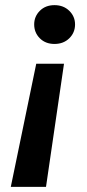

<svg xmlns="http://www.w3.org/2000/svg" viewBox="-20 -588 339 747"><path d="M229 -340 159 139H22L121 -340ZM192 -568Q227 -568 249.5 -546Q272 -524 272 -493Q272 -461 249.5 -439Q227 -417 192 -417Q157 -417 135 -439Q113 -461 113 -493Q113 -524 135 -546Q157 -568 192 -568Z"/></svg>

Font: DeepMind Sans
Style: Bold Italic
Weight: 700
Italic angle: -10°
Designer: Jonny Pinhorn / Modifications: Colophon Foundry
Foundry: Colophon Foundry
Version: Version 1.002; ttfautohint (v1.8.2)